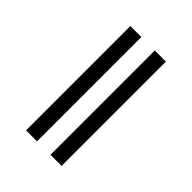

<svg xmlns="http://www.w3.org/2000/svg" viewBox="-215 -874 989 989"><g transform="rotate(45 279.0 -380.0)"><path d="M328 0H409V-760H328ZM150 0H230V-760H150Z"/></g></svg>

Font: Noto Serif Display SemiBold
Style: Regular
Weight: 600
Designer: Monotype Design Team
Foundry: Monotype Imaging Inc.
Version: Version 2.009